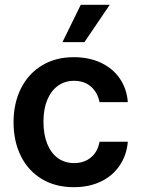

<svg xmlns="http://www.w3.org/2000/svg" viewBox="-20 -778 593 809"><path d="M37.1 -262.7Q37.1 -343.3 68.4 -405.5Q99.6 -467.8 157 -502.4Q214.4 -537.1 291 -537.1Q355 -537.1 405 -513.7Q455.1 -490.2 484.6 -447.3Q514.2 -404.3 518.6 -347.7H399.4Q391.6 -387.7 363.8 -412.6Q335.9 -437.5 292 -437.5Q253.4 -437.5 224.4 -416.7Q195.3 -396 179.2 -357.2Q163.1 -318.4 163.1 -265.6Q163.1 -211.4 179 -172.1Q194.8 -132.8 223.9 -111.8Q252.9 -90.8 292 -90.8Q334 -90.8 362.8 -114.3Q391.6 -137.7 399.4 -180.7H518.6Q513.7 -124.5 484.6 -81.1Q455.6 -37.6 405.8 -13.4Q356 10.7 291 10.7Q213.4 10.7 156 -23.9Q98.6 -58.6 67.9 -120.6Q37.1 -182.6 37.1 -262.7ZM320.3 -757.8H442.4L335.9 -600.6H243.2Z"/></svg>

Font: Pretendard SemiBold
Style: Regular
Weight: 600
Designer: Base glyphs from Inter by Rasmus Andersson; Hangeul glyphs from Noto Sans CJK(Source Han Sans) by Jang Soo-young and Kan
Foundry: Kil Hyung-jin
Version: Version 1.309